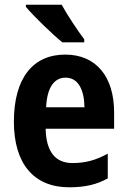

<svg xmlns="http://www.w3.org/2000/svg" viewBox="-20 -786 546 816"><path d="M242 -766H90V-757C121 -719 204 -639 245 -606H338V-619C312 -653 266 -722 242 -766ZM257 -554C121 -554 39 -455 39 -269C39 -90 124 10 274 10C342 10 392 -2 438 -28V-133C387 -105 343 -93 288 -93C214 -93 176 -143 174 -239H465V-308C465 -461 388 -554 257 -554ZM259 -456C312 -456 338 -405 339 -330H176C180 -417 212 -456 259 -456Z"/></svg>

Font: Noto Sans Display SemiCondensed
Style: Bold
Weight: 700
Width: 4
Designer: Monotype Design Team
Foundry: Monotype Imaging Inc.
Version: Version 1.900